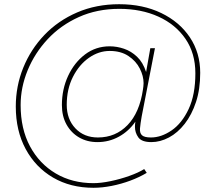

<svg xmlns="http://www.w3.org/2000/svg" viewBox="-20 -730 1026 912"><path d="M424 162Q315 162 232 113.5Q149 65 102 -22Q55 -109 55 -224Q55 -321 90.5 -408.5Q126 -496 191 -564Q256 -632 346.5 -671Q437 -710 546 -710Q659 -710 746 -668Q833 -626 882 -552.5Q931 -479 931 -384Q931 -306 911 -245.5Q891 -185 857.5 -142Q824 -99 782.5 -77Q741 -55 699 -55Q653 -55 637 -77.5Q621 -100 621 -128Q621 -139 623 -152Q592 -107 545 -81Q498 -55 443 -55Q394 -55 356 -77Q318 -99 296 -138.5Q274 -178 274 -231Q274 -306 303.5 -369.5Q333 -433 384 -471.5Q435 -510 501 -510Q535 -510 569 -498.5Q603 -487 631 -460.5Q659 -434 674 -388L694 -501H716L653 -177Q647 -143 645 -120.5Q643 -98 654.5 -87.5Q666 -77 697 -77Q746 -77 795 -110.5Q844 -144 876 -212Q908 -280 908 -382Q908 -477 861 -545.5Q814 -614 732.5 -651Q651 -688 547 -688Q441 -688 354.5 -649Q268 -610 206.5 -544Q145 -478 111.5 -396.5Q78 -315 78 -231Q78 -118 122.5 -35Q167 48 245 94Q323 140 424 140Q459 140 505 130.5Q551 121 594.5 105.5Q638 90 665 73L677 91Q642 112 599 128Q556 144 510.5 153Q465 162 424 162ZM445 -77Q529 -77 586 -136Q643 -195 659 -305Q660 -310 661 -319.5Q662 -329 662 -335Q662 -369 644 -404.5Q626 -440 590 -464Q554 -488 501 -488Q449 -488 402.5 -455.5Q356 -423 326.5 -365Q297 -307 297 -232Q297 -164 338 -120.5Q379 -77 445 -77Z"/></svg>

Font: Lexend Thin
Style: Regular
Weight: 100
Designer: Bonnie Shaver-Troup, Thomas Jockin
Foundry: Lexend
Version: Version 1.007; ttfautohint (v1.8.3)